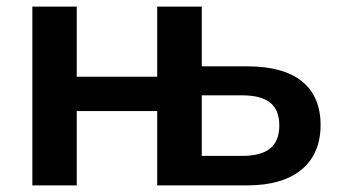

<svg xmlns="http://www.w3.org/2000/svg" viewBox="-20 -559 1023 579"><path d="M211.4 0V-224.1H454.1V0H727.1C868.2 0 946.8 -67.4 946.8 -181.6C946.8 -296.4 871.6 -358.9 726.6 -358.9H588.4V-539.1H454.1V-327.6H211.4V-539.1H77.6V0ZM588.4 -271.5H710C786.6 -271.5 822.3 -242.7 822.3 -180.7C822.3 -117.7 785.6 -88.9 710 -88.9H588.4Z"/></svg>

Font: Winston SemiBold
Style: Regular
Weight: 600
Designer: Vernon Adams, Kim Jin-seong, David Berlow, Cristiano Sobral
Foundry: The Winston Project Authors
Version: Version 3.004